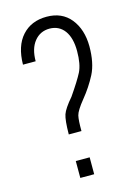

<svg xmlns="http://www.w3.org/2000/svg" viewBox="-111 -782 598 842"><g transform="rotate(-15 187.5 -360.5)"><path d="M209.5 0H146.5V-76.7H209.5ZM252.9 -633.8Q228.5 -667 185.5 -667.5Q142.6 -667.5 116.2 -634.8Q89.8 -602.1 89.8 -544.9H32.2Q33.2 -629.4 74.7 -675.3Q116.2 -721.2 186 -721.2Q255.9 -721.2 294.9 -672.9Q334 -624 334.5 -547.9Q334.5 -471.7 309.6 -422.9Q284.2 -374 249 -331.1Q213.9 -288.1 209 -267.1Q204.1 -245.6 204.6 -197.3H147Q147.5 -262.2 155.8 -286.6Q164.1 -311 201.2 -354Q242.7 -414.1 259.8 -447.3Q276.9 -481.4 276.9 -541Q276.9 -600.6 252.9 -633.8Z"/></g></svg>

Font: RobotoCondensed-Light
Style: Light
Weight: 300
Designer: Google
Version: Version 1.200311; 2013